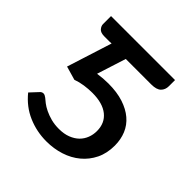

<svg xmlns="http://www.w3.org/2000/svg" viewBox="-145 -618 733 733"><g transform="rotate(45 222.0 -251.5)"><path d="M392 -474.5Q392 -455.5 380 -443.5Q368 -431.5 339.5 -431.5H202L164.5 -314Q193 -318.5 221.5 -318.5Q268 -318.5 302.5 -307.2Q337 -296 360.2 -276.2Q383.5 -256.5 395 -228.8Q406.5 -201 406.5 -168Q406.5 -126.5 390.8 -94.2Q375 -62 348.2 -39.8Q321.5 -17.5 285.8 -6Q250 5.5 210 5.5Q157.5 5.5 110.5 -14.8Q63.5 -35 29 -77.5L57 -107.5Q61.5 -113 65.5 -114.8Q69.5 -116.5 73 -116.5Q77 -116.5 81 -114.5Q85 -112.5 89 -109.5Q95 -104 105.8 -95.8Q116.5 -87.5 132 -80Q147.5 -72.5 167 -67.2Q186.5 -62 210 -62Q237.5 -62 258 -70Q278.5 -78 292 -91.2Q305.5 -104.5 312.2 -122Q319 -139.5 319 -159Q319 -202 289 -226Q259 -250 203.5 -250Q183 -250 160.8 -246.8Q138.5 -243.5 119.5 -236.5L64 -252.5L122 -435Q117 -434.5 112 -434.5Q107 -434.5 101.5 -434.5H83.5Q63 -434.5 54.8 -444.2Q46.5 -454 46.5 -464V-507.5H392Z"/></g></svg>

Font: Lato Medium
Style: Regular
Weight: 500
Designer: Lukasz Dziedzic
Foundry: tyPoland Lukasz Dziedzic
Version: Version 2.006; 2014-01-15